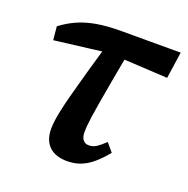

<svg xmlns="http://www.w3.org/2000/svg" viewBox="-99 -591 682 698"><g transform="rotate(20 242.5 -242.0)"><path d="M34 -382 29 -434Q58 -456 89.5 -470Q121 -484 161 -491Q201 -498 256 -498H485L470 -395L269 -406H228ZM231 14Q186 14 161.5 -9.5Q137 -33 137 -77Q137 -90 139 -106.5Q141 -123 146.5 -149.5Q152 -176 162.5 -215.5Q173 -255 189 -312Q205 -369 228 -448L310 -450Q295 -369 285 -313.5Q275 -258 269 -222Q263 -186 260 -164.5Q257 -143 256 -130Q255 -117 255 -108Q255 -88 263 -77.5Q271 -67 286 -67Q302 -67 315.5 -76Q329 -85 347 -102L374 -70Q352 -43 330 -24Q308 -5 284 4.5Q260 14 231 14Z"/></g></svg>

Font: Source Serif 4 SemiBold
Style: Italic
Weight: 600
Italic angle: -12°
Designer: Frank Grießhammer
Foundry: Adobe Systems Incorporated
Version: Version 4.004;hotconv 1.0.116;makeotfexe 2.5.65601